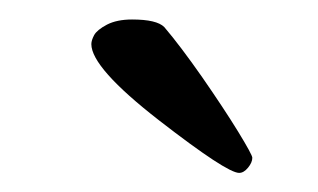

<svg xmlns="http://www.w3.org/2000/svg" viewBox="-20 -690 328 198"><path d="M74.2 -644.5Q74.2 -648.4 77.1 -653.8Q80.1 -659.2 90.3 -664.6Q100.6 -669.9 116.2 -669.9Q141.6 -669.9 149.4 -662.1Q166 -642.6 188.5 -610.4Q210.9 -578.1 225.6 -554.2Q240.2 -530.3 240.2 -527.3Q240.2 -522.5 235.8 -517.1Q231.4 -511.7 226.6 -511.7Q213.9 -511.7 144 -565.9Q74.2 -620.1 74.2 -644.5Z"/></svg>

Font: Crimson
Style: Semibold
Weight: 600
Version: Version 0.8